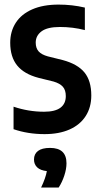

<svg xmlns="http://www.w3.org/2000/svg" viewBox="-20 -574 437 836"><path d="M39 -11.5V-109.5Q104 -87.5 172 -87.5Q220 -87.5 243.2 -105Q266.5 -122.5 266.5 -155.5Q266.5 -182 253.5 -196.5Q240.5 -211 213 -219L148 -235Q85 -251.5 54.8 -288.8Q24.5 -326 24.5 -388Q24.5 -437.5 48.8 -475Q73 -512.5 120.2 -533.2Q167.5 -554 235 -554Q294.5 -554 349.5 -541V-443Q297.5 -456.5 241 -456.5Q186 -456.5 160.8 -437.5Q135.5 -418.5 135.5 -388.5Q135.5 -364.5 148.2 -350.2Q161 -336 188.5 -328.5L253 -312.5Q318 -295 347.8 -258.5Q377.5 -222 377.5 -158.5Q377.5 -106.5 353 -68.5Q328.5 -30.5 282.8 -10.2Q237 10 174 10Q101.5 10 39 -11.5ZM269.5 137Q269.5 161.5 260 190.5Q250.5 219.5 235.5 242.5H159Q179 200.5 184 171Q156 168 142 154.8Q128 141.5 128 120.5Q128 96.5 145.5 83.2Q163 70 198 70Q269.5 70 269.5 137Z"/></svg>

Font: Encode Sans Condensed SemiBold
Style: Regular
Weight: 600
Width: 3
Designer: Multiple Designers
Foundry: Impallari Type
Version: Version 2.000